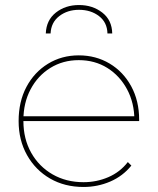

<svg xmlns="http://www.w3.org/2000/svg" viewBox="-20 -740 627 763"><path d="M312 3Q237 3 179 -30.5Q121 -64 87.5 -123.5Q54 -183 54 -259Q54 -336 85 -394.5Q116 -453 170.5 -486.5Q225 -520 293 -520Q361 -520 415.5 -487.5Q470 -455 501.5 -397Q533 -339 533 -264Q533 -263 533 -262Q533 -261 533 -259H65V-278H522L514 -263Q514 -331 485 -385Q456 -439 406.5 -470Q357 -501 293 -501Q230 -501 180 -470Q130 -439 101.5 -385Q73 -331 73 -263V-259Q73 -188 104 -133Q135 -78 189 -47Q243 -16 312 -16Q364 -16 410.5 -36Q457 -56 488 -96L502 -82Q468 -40 418 -18.5Q368 3 312 3ZM162 -607Q164 -660 202 -690Q240 -720 294 -720Q348 -720 386.5 -690Q425 -660 426 -607H407Q406 -651 373.5 -676Q341 -701 294 -701Q248 -701 215.5 -676Q183 -651 181 -607Z"/></svg>

Font: Montserrat Thin
Style: Regular
Weight: 100
Designer: Julieta Ulanovsky
Foundry: Julieta Ulanovsky
Version: Version 9.000